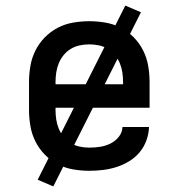

<svg xmlns="http://www.w3.org/2000/svg" viewBox="-20 -604 640 688"><path d="M300 8Q271 8 242 3Q213 -2 187 -15.5Q161 -29 140.5 -50Q120 -71 107 -97Q94 -123 89 -152Q84 -181 84 -210V-310Q84 -339 89 -368Q94 -397 107 -423Q120 -449 140.5 -470Q161 -491 187 -504.5Q213 -518 242 -523Q271 -528 300 -528Q329 -528 358 -523Q387 -518 413 -504.5Q439 -491 459.5 -470Q480 -449 493 -423Q506 -397 511 -368Q516 -339 516 -310V-218H179V-210Q179 -193 181.5 -176Q184 -159 190.5 -143Q197 -127 208.5 -113.5Q220 -100 234.5 -91Q249 -82 266 -78.5Q283 -75 300 -75Q320 -75 339 -78Q358 -81 375.5 -89.5Q393 -98 405.5 -113.5Q418 -129 419 -149H514Q513 -124 504.5 -100.5Q496 -77 480 -58Q464 -39 442.5 -26Q421 -13 397.5 -5.5Q374 2 349.5 5Q325 8 300 8ZM179 -302H421V-310Q421 -327 418.5 -344Q416 -361 409.5 -377Q403 -393 392 -406.5Q381 -420 366 -429Q351 -438 334 -441.5Q317 -445 300 -445Q283 -445 266 -441.5Q249 -438 234 -429Q219 -420 208 -406.5Q197 -393 190.5 -377Q184 -361 181.5 -344Q179 -327 179 -310ZM171 64 115 40 429 -584 485 -560Z"/></svg>

Font: Iosevka HT Medium Extended
Style: Regular
Weight: 500
Width: 7
Monospace: yes
Designer: Belleve Invis
Foundry: Belleve Invis
Version: Version 32.3.0; ttfautohint (v1.8.4)